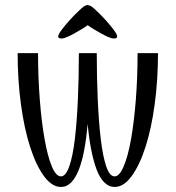

<svg xmlns="http://www.w3.org/2000/svg" viewBox="-20 -727 697 762"><path d="M50 0ZM222 -27Q241 -27 255 -67Q269 -107 277 -174.5Q285 -242 289 -330.5Q293 -419 293 -516H364Q364 -419 368 -330.5Q372 -242 380 -174.5Q388 -107 401.5 -67Q415 -27 435 -27Q454 -27 471 -67Q488 -107 500 -174.5Q512 -242 519 -330.5Q526 -419 526 -516H607Q607 -410 594 -313.5Q581 -217 557.5 -144Q534 -71 502.5 -28Q471 15 435 15Q412 15 394 -3Q376 -21 363.5 -54Q351 -87 342 -133Q333 -179 328 -235Q323 -179 314.5 -133Q306 -87 293 -54Q280 -21 262.5 -3Q245 15 222 15Q186 15 154.5 -28Q123 -71 99.5 -144Q76 -217 63 -313.5Q50 -410 50 -516H131Q131 -419 138 -330.5Q145 -242 157 -174.5Q169 -107 185.5 -67Q202 -27 222 -27ZM432 -574Q424 -574 411 -579.5Q398 -585 383.5 -593Q369 -601 354 -610Q339 -619 328 -627Q317 -619 302 -610Q287 -601 272.5 -593Q258 -585 245 -579.5Q232 -574 224 -574Q221 -574 216 -575.5Q211 -577 211 -582Q211 -590 223.5 -607Q236 -624 252.5 -642.5Q269 -661 286 -677.5Q303 -694 312 -701Q321 -707 328 -707Q333 -707 344 -701Q353 -694 370 -677.5Q387 -661 403.5 -642.5Q420 -624 432.5 -607Q445 -590 445 -582Q445 -577 440 -575.5Q435 -574 432 -574Z"/></svg>

Font: Combo
Style: Regular
Weight: 400
Designer: Eduardo Rodriguez Tunni
Foundry: Eduardo Rodriguez Tunni
Version: Version 1.001